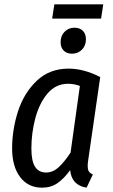

<svg xmlns="http://www.w3.org/2000/svg" viewBox="-20 -855 520 887"><path d="M443 -499 388 -119Q385 -101 385 -88Q385 -73 390 -64Q395 -55 409 -49L380 12Q311 1 304 -69Q275 -29 245 -8.5Q215 12 174 12Q110 12 73 -37Q36 -86 36 -169Q36 -257 63.5 -341.5Q91 -426 150 -482Q209 -538 297 -538Q367 -538 443 -499ZM125 -169Q125 -111 142 -84.5Q159 -58 193 -58Q224 -58 250 -81.5Q276 -105 306 -150L349 -458Q322 -468 295 -468Q238 -468 200 -423.5Q162 -379 143.5 -310Q125 -241 125 -169ZM260 -660Q260 -690 278.5 -708.5Q297 -727 324 -727Q349 -727 363 -712.5Q377 -698 377 -674Q377 -644 358.5 -625.5Q340 -607 313 -607Q288 -607 274 -621.5Q260 -636 260 -660ZM221 -769 231 -835H457L447 -769Z"/></svg>

Font: Fira Sans Compressed
Style: Italic
Weight: 400
Width: 1
Italic angle: -8°
Designer: bBox Type GmbH & Carrois Corporate GbR & Edenspiekermann AG
Foundry: bBox Type GmbH & Carrois Corporate GbR & Edenspiekermann AG
Version: Version 4.301